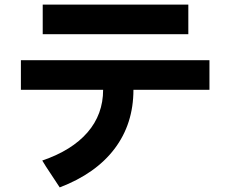

<svg xmlns="http://www.w3.org/2000/svg" viewBox="-20 -695 1002 836"><path d="M166 -675H800V-546H166ZM240 121 180 30 164 4Q293 -40 361 -118.5Q429 -197 429 -304H71V-433H892V-304H561Q561 -156 479 -47.5Q397 61 240 121Z"/></svg>

Font: Gmarket Sans TTF Bold
Style: Regular
Weight: 700
Designer: Creative Director : Sungho Lee; Art Director : Kiwoong Choi; Project Manager : Sori Yang, Jongwook Yoon; Font Designer :
Foundry: Sandoll Inc.
Version: Version 1.000;hotconv 1.0.109;makeotfexe 2.5.65596